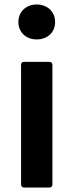

<svg xmlns="http://www.w3.org/2000/svg" viewBox="-20 -800 328 857"><path d="M144 -624C191 -624 226 -655 226 -702C226 -748 191 -780 144 -780C97 -780 62 -748 62 -702C62 -655 97 -624 144 -624ZM74 -510V23C74 32 79 37 88 37H200C209 37 214 32 214 23V-510C214 -519 209 -524 200 -524H88C79 -524 74 -519 74 -510Z"/></svg>

Font: LINE Seed JP_OTF Bold
Style: Regular
Weight: 700
Designer: LINE & Fontrix & Fontworks
Version: Version 1.009